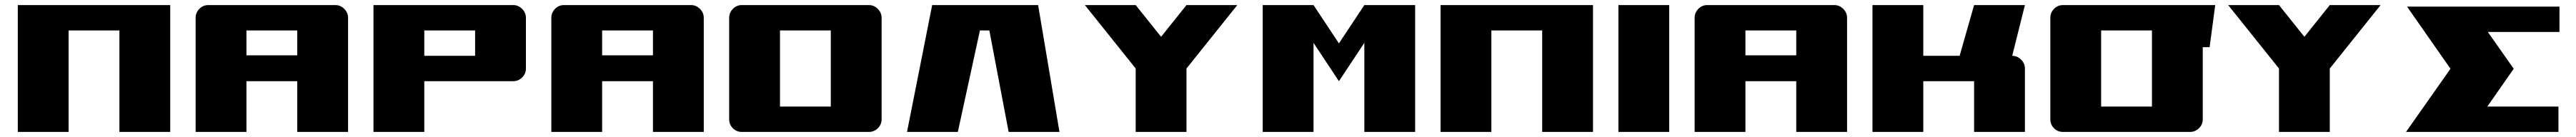

<svg xmlns="http://www.w3.org/2000/svg" viewBox="-20 -520 10140 540"><path d="M50 -500H650V0H450V-400H250V0H50Z M750 -450Q750 -470 764.5 -485Q779 -500 800 -500H1300Q1320 -500 1335 -485Q1350 -470 1350 -450V0H1150V-200H950V0H750ZM1150 -302V-400H950V-302Z M1450 -500H2000Q2020 -500 2035 -485Q2050 -470 2050 -450V-250Q2050 -229 2035 -214.5Q2020 -200 2000 -200H1650V0H1450ZM1650 -400V-300H1850V-400Z M2150 -450Q2150 -470 2164.5 -485Q2179 -500 2200 -500H2700Q2720 -500 2735 -485Q2750 -470 2750 -450V0H2550V-200H2350V0H2150ZM2550 -302V-400H2350V-302Z M3400 -500Q3420 -500 3435 -485Q3450 -470 3450 -450V-50Q3450 -29 3435 -14.5Q3420 0 3400 0H2900Q2879 0 2864.5 -14.5Q2850 -29 2850 -50V-450Q2850 -470 2864.5 -485Q2879 -500 2900 -500ZM3050 -400V-100H3250V-400Z M3649 -500H4066L4150 0H3950L3874 -400H3837L3750 0H3550Z M4250 -500H4450L4550 -375L4650 -500H4850L4650 -250V0H4450V-250Z M5350 -500H5550V0H5350V-351L5250 -200L5150 -351V0H4950V-500H5150L5250 -349Z M5650 -500H6250V0H6050V-400H5850V0H5650Z M6350 -500H6550V0H6350Z M6650 -450Q6650 -470 6664.5 -485Q6679 -500 6700 -500H7200Q7220 -500 7235 -485Q7250 -470 7250 -450V0H7050V-200H6850V0H6650ZM7050 -302V-400H6850V-302Z M7350 -500H7550V-300H7693L7750 -500H7950L7900 -300Q7920 -300 7935 -285Q7950 -270 7950 -250V0H7750V-200H7550V0H7350Z M8600 -500Q8620 -500 8635 -485Q8650 -470 8650 -450V-50Q8650 -29 8635 -14.5Q8620 0 8600 0H8100Q8079 0 8064.5 -14.5Q8050 -29 8050 -50V-450Q8050 -470 8064.5 -485Q8079 -500 8100 -500ZM8250 -400V-100H8450V-400Z M8750 -500H8950L9050 -375L9150 -500H9350L9150 -250V0H8950V-250ZM8599 -500H8699L8677 -334H8621Z M9770 -100H10050V0H9450L9625 -249L9454 -494H10054V-394H9772L9874 -249Z"/></svg>

Font: Tokeely Brookings
Style: Regular
Weight: 400
Designer: Peter Wiegel
Foundry: Peter Wiegel
Version: Version 2.001